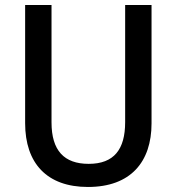

<svg xmlns="http://www.w3.org/2000/svg" viewBox="-20 -734 703 764"><path d="M583 -243V-714H478V-248C478 -140 434 -82 333 -82C235 -82 185 -135 185 -247V-714H80V-244C80 -84 167 10 330 10C500 10 583 -90 583 -243Z"/></svg>

Font: Noto Sans Myanmar SemiCondensed Medium
Style: Regular
Weight: 500
Width: 4
Designer: Monotype Design Team
Foundry: Monotype Imaging Inc.
Version: Version 2.107